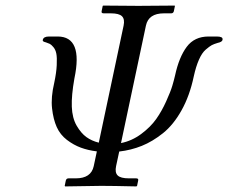

<svg xmlns="http://www.w3.org/2000/svg" viewBox="-20 -666 818 688"><path d="M727.5 -535.2H756.8Q767.6 -535.2 773.2 -532.5Q778.8 -529.8 777.3 -522.9Q775.9 -515.6 759.8 -512.2Q746.6 -508.3 738.8 -504.2Q731 -500 717.3 -488.3Q703.6 -476.6 692.9 -452.1Q682.1 -427.7 674.3 -392.1Q659.7 -322.8 630.6 -270.8Q601.6 -218.8 564 -188.7Q526.4 -158.7 488 -143.3Q449.7 -127.9 407.2 -123L396 -70.8Q391.1 -47.9 401.6 -37.4Q412.1 -26.9 441.9 -26.9H467.8Q477.1 -26.9 475.1 -19L471.2 0L468.8 2Q381.8 0 342.8 0L213.4 2L211.9 0L215.8 -19Q217.8 -26.9 225.6 -26.9H251.5Q306.6 -26.9 315.9 -70.8L327.1 -123.5Q295.4 -127.4 269.5 -137Q243.7 -146.5 219.7 -164.8Q195.8 -183.1 183.3 -210.7Q170.9 -238.3 166.5 -277.8Q162.1 -317.4 174.3 -369.1Q182.1 -405.8 183.3 -432.6Q184.6 -459.5 181.9 -473.6Q179.2 -487.8 171.4 -497.1Q163.6 -506.3 158.4 -508.8Q153.3 -511.2 144.5 -514.2Q138.2 -515.6 135.3 -517.6Q132.3 -519.5 133.3 -522.9Q135.7 -535.2 155.8 -535.2H186.5Q278.3 -535.2 246.6 -384.8Q235.8 -324.2 237.3 -283.7Q238.8 -243.2 254.6 -215.8Q270.5 -188.5 289.6 -174.8Q308.6 -161.1 334 -154.8L422.9 -574.2Q427.7 -597.2 417.2 -607.7Q406.7 -618.2 377.4 -618.2H351.6Q342.3 -618.2 344.2 -626L348.1 -645L350.1 -646Q437 -645 476.1 -645L605.5 -646L606.9 -645L603 -626Q601.1 -618.2 593.3 -618.2H567.4Q512.2 -618.2 502.9 -574.2L413.6 -153.3Q452.6 -161.1 486.1 -186Q519.5 -210.9 539.6 -239.3Q559.6 -267.6 575.4 -302.7Q591.3 -337.9 597.4 -358.4Q603.5 -378.9 607.4 -396Q621.6 -461.4 649.2 -498.3Q676.8 -535.2 727.5 -535.2Z"/></svg>

Font: Linux Biolinum O
Style: Italic
Weight: 400
Italic angle: -12°
Designer: Philipp H. Poll
Foundry: Philipp H. Poll
Version: Version 1.1.3